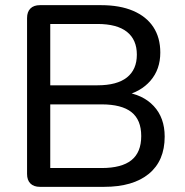

<svg xmlns="http://www.w3.org/2000/svg" viewBox="-20 -725 719 745"><path d="M135 0Q111 0 98 -13Q85 -26 85 -50V-655Q85 -679 98 -692Q111 -705 135 -705H372Q445 -705 496.5 -683Q548 -661 575 -620Q602 -579 602 -521Q602 -456 564 -412Q526 -368 460 -353V-368Q534 -359 576.5 -313.5Q619 -268 619 -195Q619 -101 557.5 -50.5Q496 0 384 0ZM175 -73H374Q452 -73 490 -103.5Q528 -134 528 -197Q528 -260 490 -290Q452 -320 374 -320H175ZM175 -394H358Q434 -394 472.5 -424.5Q511 -455 511 -513Q511 -571 472.5 -601.5Q434 -632 358 -632H175Z"/></svg>

Font: Nunito Medium
Style: Regular
Weight: 500
Designer: Vernon Adams
Foundry: Vernon Adams
Version: Version 3.601